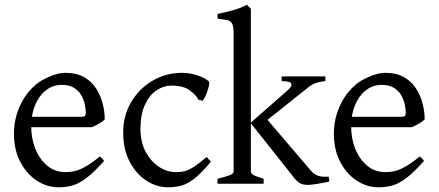

<svg xmlns="http://www.w3.org/2000/svg" viewBox="-20 -777 1855 812"><path d="M369 -239H89L90 -283H324Q336 -283 339.5 -287Q343 -291 343 -301Q343 -314 339 -334Q335 -354 324.5 -373Q314 -392 294 -405Q274 -418 242 -418Q203 -418 174 -395Q145 -372 128.5 -332.5Q112 -293 112 -243Q112 -191 129.5 -147.5Q147 -104 179.5 -76.5Q212 -49 257 -49Q277 -49 296.5 -53.5Q316 -58 341 -72Q366 -86 402 -115Q408 -112 413 -106Q418 -100 420 -96Q377 -48 346 -24.5Q315 -1 288 7Q261 15 228 15Q178 15 135 -13.5Q92 -42 65.5 -93Q39 -144 39 -212Q39 -278 68 -337Q97 -396 147 -431Q169 -445 199.5 -457Q230 -469 256 -469Q304 -469 336 -450.5Q368 -432 387 -402Q406 -372 414.5 -338Q423 -304 423 -272Q414 -263 399.5 -254.5Q385 -246 369 -239Z M872 -93Q830 -43 800.5 -20.5Q771 2 745.5 8.5Q720 15 690 15Q642 15 599 -13Q556 -41 528.5 -93Q501 -145 501 -217Q501 -287 534 -344Q567 -401 624 -435Q681 -469 750 -469Q782 -469 815.5 -458Q849 -447 865 -431Q866 -423 862 -407.5Q858 -392 851 -375.5Q844 -359 837 -351L819 -355Q812 -372 784.5 -393.5Q757 -415 706 -415Q672 -415 642 -395Q612 -375 593 -334Q574 -293 574 -232Q574 -177 595.5 -136Q617 -95 651.5 -72Q686 -49 725 -49Q743 -49 759 -52.5Q775 -56 796 -69Q817 -82 854 -113Z M1356 -434Q1334 -432 1316 -426Q1298 -420 1278 -403L1076 -242L1039 -257L1192 -391Q1213 -409 1213 -418.5Q1213 -428 1200.5 -431Q1188 -434 1171 -434V-454H1356ZM900 0V-21Q932 -29 950 -35.5Q968 -42 968 -51V-633Q968 -662 962.5 -675Q957 -688 942.5 -691.5Q928 -695 900 -698V-718Q934 -725 966.5 -734Q999 -743 1024 -757L1041 -740V-51Q1041 -44 1050 -38Q1059 -32 1095 -21V0ZM1373 -9Q1345 -3 1319 1Q1293 5 1283 5Q1263 5 1251 -1Q1239 -7 1227 -21L1040 -257L1091 -294L1295 -55Q1309 -39 1325.5 -33.5Q1342 -28 1370 -30Z M1722 -239H1442L1443 -283H1677Q1689 -283 1692.5 -287Q1696 -291 1696 -301Q1696 -314 1692 -334Q1688 -354 1677.5 -373Q1667 -392 1647 -405Q1627 -418 1595 -418Q1556 -418 1527 -395Q1498 -372 1481.5 -332.5Q1465 -293 1465 -243Q1465 -191 1482.5 -147.5Q1500 -104 1532.5 -76.5Q1565 -49 1610 -49Q1630 -49 1649.5 -53.5Q1669 -58 1694 -72Q1719 -86 1755 -115Q1761 -112 1766 -106Q1771 -100 1773 -96Q1730 -48 1699 -24.5Q1668 -1 1641 7Q1614 15 1581 15Q1531 15 1488 -13.5Q1445 -42 1418.5 -93Q1392 -144 1392 -212Q1392 -278 1421 -337Q1450 -396 1500 -431Q1522 -445 1552.5 -457Q1583 -469 1609 -469Q1657 -469 1689 -450.5Q1721 -432 1740 -402Q1759 -372 1767.5 -338Q1776 -304 1776 -272Q1767 -263 1752.5 -254.5Q1738 -246 1722 -239Z"/></svg>

Font: ChillKai
Style: Regular
Weight: 400
Designer: ChillType
Foundry: 寒蝉字型
Version: Version 2.000